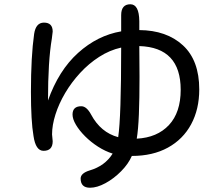

<svg xmlns="http://www.w3.org/2000/svg" viewBox="-20 -823 1040 900"><path d="M402 57Q358 57 358 14Q358 -11 400 -24Q472 -45 508 -103Q473 -114 439.5 -135.5Q406 -157 379 -184Q352 -211 336 -238Q320 -265 320 -286Q320 -325 361 -325Q386 -325 407 -286Q452 -202 534 -180Q541 -226 544.5 -331Q548 -436 548 -600Q494 -588 445 -556.5Q396 -525 355.5 -481Q315 -437 285.5 -387Q256 -337 240 -286.5Q224 -236 224 -193L227 -161Q227 -116 184 -116Q147 -116 137 -186Q125 -255 125 -393Q125 -558 140 -664Q148 -717 186 -717Q227 -717 227 -675L223 -642Q205 -537 205 -352Q255 -493 346 -575Q437 -657 548 -676V-752Q548 -803 591 -803Q632 -803 633 -724V-682Q761 -681 837.5 -610.5Q914 -540 914 -404Q914 -311 876 -240.5Q838 -170 767 -131Q696 -92 598 -92Q582 -55 548 -20.5Q514 14 474.5 35.5Q435 57 402 57ZM621 -173Q717 -178 772 -237Q827 -296 827 -402Q827 -601 633 -607L634 -462Q634 -359 631 -286.5Q628 -214 621 -173Z"/></svg>

Font: Huninn
Style: Regular
Weight: 400
Designer: justfont
Foundry: justfont
Version: Version 1.003